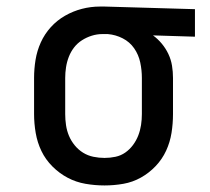

<svg xmlns="http://www.w3.org/2000/svg" viewBox="-20 -558 640 586"><path d="M299 8Q270 8 241 3Q212 -2 186.5 -15.5Q161 -29 140 -50Q119 -71 106.5 -97Q94 -123 89 -152Q84 -181 84 -210V-320Q84 -348 88.5 -375.5Q93 -403 104.5 -428.5Q116 -454 135 -475Q154 -496 178.5 -510Q203 -524 230 -531Q257 -538 285 -538Q289 -538 292.5 -538Q296 -538 300 -538L575 -530V-446L447 -450Q462 -439 474 -424.5Q486 -410 494 -393Q502 -376 505 -357.5Q508 -339 508 -320V-210Q508 -181 503.5 -152.5Q499 -124 487 -98Q475 -72 455 -51Q435 -30 410 -16Q385 -2 356.5 3Q328 8 299 8ZM299 -76Q316 -76 332.5 -79.5Q349 -83 362.5 -92.5Q376 -102 386 -115.5Q396 -129 402 -144.5Q408 -160 410.5 -176.5Q413 -193 413 -210V-320Q413 -344 408 -367.5Q403 -391 389.5 -410.5Q376 -430 354.5 -441Q333 -452 309 -454H300Q298 -454 296 -454Q294 -454 292 -454Q276 -454 260 -449Q244 -444 230 -435Q216 -426 206 -413Q196 -400 190 -384.5Q184 -369 181.5 -352.5Q179 -336 179 -320V-210Q179 -193 181.5 -176Q184 -159 190.5 -143.5Q197 -128 208 -114.5Q219 -101 233.5 -92Q248 -83 265 -79.5Q282 -76 299 -76Z"/></svg>

Font: Iosevka Slab Medium Extended
Style: Regular
Weight: 500
Width: 7
Monospace: yes
Designer: Belleve Invis
Foundry: Belleve Invis
Version: Version 11.1.1; ttfautohint (v1.8.3)